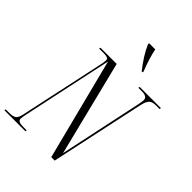

<svg xmlns="http://www.w3.org/2000/svg" viewBox="-286 -1087 1222 1222"><g transform="rotate(45 324.5 -476.5)"><path d="M-23 0 -21 -10H12Q41 -10 56.5 -19Q72 -28 80 -62L206 -649Q210 -674 210 -682Q210 -695 199.5 -699.5Q189 -704 170 -704H126L128 -714H274L434 -71L551 -622Q559 -660 559 -672Q559 -704 512 -704H479L481 -714H672L670 -704H636Q616 -704 603 -698.5Q590 -693 580.5 -676.5Q571 -660 564 -625L430 0H399L224 -686L94 -76Q91 -61 89.5 -51Q88 -41 88 -34Q88 -10 135 -10H168L166 0ZM420 -793Q389 -832 365.5 -869.5Q342 -907 326 -944L327 -953H382Q388 -922 401 -880Q414 -838 429 -801V-793Z"/></g></svg>

Font: Noto Serif Display ExtraCondensed Light
Style: Italic
Weight: 300
Width: 2
Italic angle: -12°
Designer: Monotype Design Team
Foundry: Monotype Imaging Inc.
Version: Version 2.009